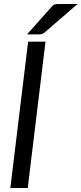

<svg xmlns="http://www.w3.org/2000/svg" viewBox="-20 -946 410 966"><path d="M32 0 121.5 -736.5H209L119.5 0ZM370.5 -926 205 -783Q196.5 -776 190.2 -774.5Q184 -773 174 -773H116L238 -910Q247 -921 255 -923.5Q263 -926 278 -926Z"/></svg>

Font: Lato 2
Style: Italic
Weight: 400
Italic angle: -7°
Designer: Lukasz Dziedzic with Adam Twardoch and Botio Nikoltchev
Foundry: tyPoland Lukasz Dziedzic
Version: Version 2.015; 2015-08-06; http://www.latofonts.com/